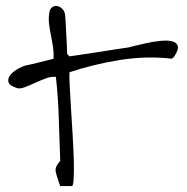

<svg xmlns="http://www.w3.org/2000/svg" viewBox="-20 -629 632 649"><path d="M168.9 -45.9Q166 -57.6 170.9 -67.4Q175.8 -77.1 183.6 -85Q180.7 -156.2 178.7 -227.5Q176.8 -298.8 168.9 -369.1Q154.3 -371.1 135.7 -364.3Q117.2 -357.4 99.1 -349.1Q81.1 -340.8 64.5 -334.5Q47.9 -328.1 38.1 -331.1Q10.7 -339.8 8.3 -352.5Q5.9 -365.2 16.1 -377Q26.4 -388.7 42.5 -397.5Q58.6 -406.2 69.3 -408.2Q74.2 -409.2 87.4 -412.1Q100.6 -415 115.2 -418.9Q129.9 -422.9 143.1 -425.8Q156.2 -428.7 161.1 -430.7Q162.1 -451.2 159.2 -470.7Q156.2 -490.2 152.3 -509.3Q148.4 -528.3 146 -546.9Q143.6 -565.4 146.5 -585Q148.4 -599.6 156.7 -605Q165 -610.4 174.3 -608.4Q183.6 -606.4 191.4 -598.1Q199.2 -589.8 200.2 -577.1Q201.2 -569.3 202.1 -550.8Q203.1 -532.2 204.1 -511.7Q205.1 -491.2 206.1 -472.2Q207 -453.1 207 -446.3L214.8 -438.5Q214.8 -438.5 238.3 -441.9Q261.7 -445.3 293.5 -450.2Q325.2 -455.1 358.9 -460.4Q392.6 -465.8 415 -468.8Q418 -469.7 435.5 -474.1Q453.1 -478.5 475.6 -483.4Q498 -488.3 521.5 -490.7Q544.9 -493.2 560.5 -489.7Q576.2 -486.3 580.6 -474.6Q585 -462.9 569.3 -438.5Q568.4 -436.5 565.4 -434.1Q562.5 -431.6 560.5 -430.7Q474.6 -440.4 385.7 -426.3Q296.9 -412.1 214.8 -384.8Q213.9 -370.1 215.8 -335.9Q217.8 -301.8 220.2 -259.3Q222.7 -216.8 225.6 -170.9Q228.5 -125 229.5 -86.9Q230.5 -48.8 229 -24.4Q227.5 0 222.7 0H183.6Q183.6 0 181.6 -5.4Q179.7 -10.7 177.2 -18.1Q174.8 -25.4 172.4 -33.2Q169.9 -41 168.9 -45.9Z"/></svg>

Font: Give You Glory
Style: Regular
Weight: 400
Designer: Kimberly Geswein
Foundry: Kimberly Geswein
Version: Version 1.002